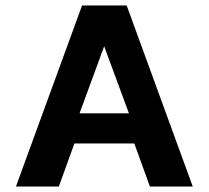

<svg xmlns="http://www.w3.org/2000/svg" viewBox="-20 -678 758 698"><path d="M193.9 0 250.5 -156.4H468.3L524.9 0H680.7L440.5 -658.1H278.3L38 0ZM358.7 -509.7 448.7 -266H269.2Z"/></svg>

Font: Arad-FD-VF Thin
Style: Regular
Weight: 100
Designer: Mohammad Darvishi
Version: Version 1.010;September 21, 2024;FontCreator 15.0.0.2992 64-